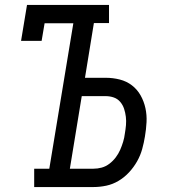

<svg xmlns="http://www.w3.org/2000/svg" viewBox="-20 -755 715 775"><path d="M118 0V-74H179L276 -661H160L148 -590H65L89 -735H420V-662H359L323 -441H407Q436 -441 463.5 -434Q491 -427 512.5 -410.5Q534 -394 547.5 -370Q561 -346 567 -318.5Q573 -291 571.5 -262Q570 -233 565 -204Q561 -179 554 -153.5Q547 -128 533.5 -104Q520 -80 501 -59.5Q482 -39 458.5 -25Q435 -11 409 -5.5Q383 0 357 0ZM357 -74Q374 -74 390.5 -78.5Q407 -83 421.5 -94Q436 -105 447 -119.5Q458 -134 465 -150Q472 -166 477 -182.5Q482 -199 484 -216Q487 -233 488.5 -250Q490 -267 488 -283.5Q486 -300 481 -315.5Q476 -331 465.5 -343.5Q455 -356 439.5 -361.5Q424 -367 406 -367H310L262 -74Z"/></svg>

Font: Iosevka Etoile
Style: Italic
Weight: 400
Italic angle: -9°
Designer: Belleve Invis
Foundry: Belleve Invis
Version: Version 22.1.2; ttfautohint (v1.8.4)